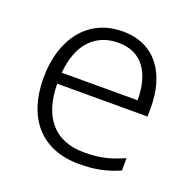

<svg xmlns="http://www.w3.org/2000/svg" viewBox="-103 -645 759 759"><g transform="rotate(20 276.0 -266.0)"><path d="M290 -542C142 -542 57 -424 57 -262C57 -95 145 10 305 10C373 10 421 -1 474 -24V-76C415 -50 373 -40 307 -40C185 -40 117 -118 116 -259H496V-298C496 -440 426 -542 290 -542ZM289 -494C390 -494 437 -418 437 -306H118C128 -427 191 -494 289 -494Z"/></g></svg>

Font: Noto Sans Bengali Light
Style: Regular
Weight: 300
Designer: Jelle Bosma - Monotype Design Team
Foundry: Monotype Imaging Inc.
Version: Version 2.003